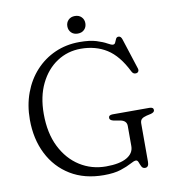

<svg xmlns="http://www.w3.org/2000/svg" viewBox="-94 -940 938 1039"><g transform="rotate(-10 375.5 -420.0)"><path d="M640 -12.5Q640 17.5 619.5 17.5Q606 17.5 600 5.5Q594 -6.5 589.8 -18.5Q585.5 -30.5 576.5 -30.5Q566 -30.5 544.5 -18.5Q523 -6.5 486.5 5.5Q450 17.5 393.5 17.5Q287 17.5 210 -29.5Q133 -76.5 91.5 -159Q50 -241.5 50 -347.5Q50 -427 75 -494.2Q100 -561.5 145.5 -611Q191 -660.5 252.5 -687.8Q314 -715 387 -715Q443.5 -715 479.2 -703.8Q515 -692.5 535 -681Q555 -669.5 564 -669.5Q573.5 -669.5 577.2 -678.8Q581 -688 585.5 -697.5Q590 -707 600.5 -707Q613.5 -707 619.5 -688L674 -519Q677 -509.5 672.8 -502.5Q668.5 -495.5 659 -495Q644 -493.5 636 -510Q591 -601 530 -639.5Q469 -678 387.5 -678Q315 -678 256.5 -639.5Q198 -601 163.8 -530.8Q129.5 -460.5 129.5 -365Q129.5 -259.5 167.2 -184Q205 -108.5 269.2 -67.8Q333.5 -27 413 -27Q487.5 -27 526.8 -49.5Q566 -72 566 -111.5V-222.5Q566 -252 530.5 -258.5L495.5 -264.5Q474 -269.5 474 -282.5Q474 -298.5 496.5 -298.5H698Q720.5 -298.5 720.5 -282.5Q720.5 -270.5 700.5 -265L676 -259.5Q657.5 -255 648.8 -247Q640 -239 640 -222.5ZM387 -761.5Q364.5 -761.5 351 -775.2Q337.5 -789 337.5 -810Q337.5 -830.5 351 -844.2Q364.5 -858 387 -858Q409.5 -858 423 -844.2Q436.5 -830.5 436.5 -810Q436.5 -789 423 -775.2Q409.5 -761.5 387 -761.5Z"/></g></svg>

Font: Fraunces 9pt Soft Light
Style: Regular
Weight: 300
Version: Version 1.000;[0bf87f6ff]